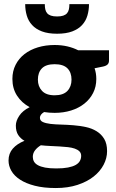

<svg xmlns="http://www.w3.org/2000/svg" viewBox="-20 -746 572 945"><path d="M22 0ZM249 -524.5Q282 -524.5 311.2 -517.8Q340.5 -511 365 -498.5H516.5V-448Q516.5 -436 509.8 -429Q503 -422 487.5 -418.5L445.5 -410Q454 -385.5 454 -357.5Q454 -319 438.2 -288.2Q422.5 -257.5 395 -235.8Q367.5 -214 330 -202.2Q292.5 -190.5 249 -190.5Q235.5 -190.5 222.5 -191.5Q209.5 -192.5 197 -194.5Q176.5 -182 176.5 -166.5Q176.5 -152 190.8 -145.5Q205 -139 228.2 -136.2Q251.5 -133.5 281.2 -132.8Q311 -132 341.8 -129.5Q372.5 -127 402.2 -120.8Q432 -114.5 455.2 -100.2Q478.5 -86 492.8 -62.5Q507 -39 507 -2Q507 32.5 490 65Q473 97.5 440.8 123Q408.5 148.5 361.5 164Q314.5 179.5 254.5 179.5Q195 179.5 151.2 168.2Q107.5 157 78.8 138.2Q50 119.5 36 95Q22 70.5 22 44Q22 9.5 43 -14.5Q64 -38.5 100.5 -53Q81 -64 69.5 -81.8Q58 -99.5 58 -128Q58 -151 74.8 -176.2Q91.5 -201.5 126 -218.5Q86.5 -240 63.8 -275.2Q41 -310.5 41 -357.5Q41 -396 56.8 -427Q72.5 -458 100.5 -479.8Q128.5 -501.5 166.5 -513Q204.5 -524.5 249 -524.5ZM379.5 21Q379.5 7.5 371 -1Q362.5 -9.5 348.2 -14.5Q334 -19.5 314.5 -21.8Q295 -24 273 -25.2Q251 -26.5 227.2 -27.5Q203.5 -28.5 181 -31Q163.5 -20.5 152.5 -6.2Q141.5 8 141.5 26Q141.5 38.5 147.2 49Q153 59.5 166.5 67Q180 74.5 202 78.8Q224 83 257 83Q291 83 314.5 78.5Q338 74 352.5 65.8Q367 57.5 373.2 46Q379.5 34.5 379.5 21ZM249 -277Q291.5 -277 311.8 -298.5Q332 -320 332 -354Q332 -389.5 311.8 -409.8Q291.5 -430 249 -430Q206.5 -430 186.5 -409.8Q166.5 -389.5 166.5 -354Q166.5 -320.5 186.8 -298.8Q207 -277 249 -277ZM261 -580Q216.5 -580 186.2 -591.5Q156 -603 137.8 -623Q119.5 -643 111.8 -669.5Q104 -696 104 -725.5H200.5Q200.5 -711 203 -699.8Q205.5 -688.5 212.2 -680.8Q219 -673 230.8 -669Q242.5 -665 261 -665Q279.5 -665 291.2 -669Q303 -673 309.8 -680.8Q316.5 -688.5 319 -699.8Q321.5 -711 321.5 -725.5H418Q418 -696 410.2 -669.5Q402.5 -643 384.2 -623Q366 -603 335.8 -591.5Q305.5 -580 261 -580Z"/></svg>

Font: Lato Heavy
Style: Regular
Weight: 800
Designer: Lukasz Dziedzic
Foundry: tyPoland Lukasz Dziedzic
Version: Version 2.007; 2014-02-27